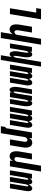

<svg xmlns="http://www.w3.org/2000/svg" viewBox="1755 -2530 990 4540"><g transform="rotate(-90 2250.0 -260.0)"><path d="M64 8Q47 8 33.5 -0.5Q20 -9 13 -23Q6 -37 3 -53Q0 -69 0 -85.5Q0 -102 1.5 -118.5Q3 -135 6 -152L67 -520H179L115 -133Q114 -126 113.5 -119Q113 -112 114 -105Q115 -98 118.5 -91.5Q122 -85 129 -85Q137 -85 141.5 -93Q146 -101 149.5 -108.5Q153 -116 155.5 -124Q158 -132 159.5 -139.5Q161 -147 163 -155Q165 -163 166 -171L224 -520H336L272 -133Q271 -126 270.5 -119Q270 -112 271 -105Q272 -98 275 -91.5Q278 -85 286 -85Q293 -85 298 -93Q303 -101 306.5 -108.5Q310 -116 312.5 -124Q315 -132 316.5 -139.5Q318 -147 320 -155Q322 -163 323 -171L381 -520H493L407 0H295L305 -61Q299 -48 291 -36Q283 -24 272 -13.5Q261 -3 247.5 2.5Q234 8 220 8Q204 8 190.5 -0.5Q177 -9 170 -22.5Q163 -36 160 -52Q157 -68 157 -84Q151 -68 143.5 -52.5Q136 -37 124 -23Q112 -9 96 -0.5Q80 8 64 8Z M464 215 586 -520H724L712 -450Q721 -466 733 -481Q745 -496 759.5 -507Q774 -518 791.5 -523Q809 -528 826 -528Q852 -528 875 -518Q898 -508 912.5 -489Q927 -470 934 -446.5Q941 -423 943 -398Q945 -373 943 -347Q941 -321 937 -295L888 0H750L802 -314Q804 -325 805 -335Q806 -345 805.5 -355.5Q805 -366 803.5 -376Q802 -386 797 -394.5Q792 -403 784 -408.5Q776 -414 765 -414Q752 -414 738.5 -408.5Q725 -403 716 -392.5Q707 -382 702 -369Q697 -356 694 -342L602 215Z M1147 8Q1121 8 1098.5 -2Q1076 -12 1061.5 -31Q1047 -50 1040 -73.5Q1033 -97 1030.5 -122Q1028 -147 1030.5 -173Q1033 -199 1037 -225L1086 -520H1224L1172 -206Q1170 -195 1169 -185Q1168 -175 1168 -164.5Q1168 -154 1170 -144Q1172 -134 1176.5 -125.5Q1181 -117 1189 -111.5Q1197 -106 1208 -106Q1221 -106 1234.5 -111.5Q1248 -117 1257.5 -127.5Q1267 -138 1272 -151Q1277 -164 1279 -178L1371 -735H1535L1517 -621H1491L1388 0H1250L1261 -70Q1253 -54 1241 -39Q1229 -24 1214 -13Q1199 -2 1181.5 3Q1164 8 1147 8Z M1564 8Q1547 8 1533.5 -0.5Q1520 -9 1513 -23Q1506 -37 1503 -53Q1500 -69 1500 -85.5Q1500 -102 1501.5 -118.5Q1503 -135 1506 -152L1567 -520H1679L1615 -133Q1614 -126 1613.5 -119Q1613 -112 1614 -105Q1615 -98 1618.5 -91.5Q1622 -85 1629 -85Q1637 -85 1641.5 -93Q1646 -101 1649.5 -108.5Q1653 -116 1655.5 -124Q1658 -132 1659.5 -139.5Q1661 -147 1663 -155Q1665 -163 1666 -171L1724 -520H1836L1772 -133Q1771 -126 1770.5 -119Q1770 -112 1771 -105Q1772 -98 1775 -91.5Q1778 -85 1786 -85Q1793 -85 1798 -93Q1803 -101 1806.5 -108.5Q1810 -116 1812.5 -124Q1815 -132 1816.5 -139.5Q1818 -147 1820 -155Q1822 -163 1823 -171L1881 -520H1993L1907 0H1795L1805 -61Q1799 -48 1791 -36Q1783 -24 1772 -13.5Q1761 -3 1747.5 2.5Q1734 8 1720 8Q1704 8 1690.5 -0.5Q1677 -9 1670 -22.5Q1663 -36 1660 -52Q1657 -68 1657 -84Q1651 -68 1643.5 -52.5Q1636 -37 1624 -23Q1612 -9 1596 -0.5Q1580 8 1564 8Z M2078 8Q2061 8 2047 -1Q2033 -10 2026 -24.5Q2019 -39 2015 -55Q2011 -71 2009.5 -87.5Q2008 -104 2008 -121Q2008 -138 2009 -155.5Q2010 -173 2012.5 -190Q2015 -207 2018 -225L2067 -520H2179L2127 -209Q2126 -204 2126 -198.5Q2126 -193 2125 -187.5Q2124 -182 2123 -177Q2122 -172 2121 -166.5Q2120 -161 2120 -155.5Q2120 -150 2119.5 -144.5Q2119 -139 2118.5 -133.5Q2118 -128 2118 -123Q2118 -118 2117.5 -112.5Q2117 -107 2118 -102Q2119 -97 2120.5 -91Q2122 -85 2127 -85Q2133 -85 2138 -90.5Q2143 -96 2146 -102Q2149 -108 2151.5 -114.5Q2154 -121 2156 -127Q2158 -133 2159.5 -139.5Q2161 -146 2162 -152.5Q2163 -159 2164.5 -165Q2166 -171 2167 -178L2224 -520H2336L2328 -471Q2333 -481 2339.5 -491Q2346 -501 2354 -509.5Q2362 -518 2373 -523Q2384 -528 2395 -528Q2412 -528 2426 -519Q2440 -510 2447 -495.5Q2454 -481 2458 -465Q2462 -449 2464 -432.5Q2466 -416 2466 -399Q2466 -382 2464.5 -364.5Q2463 -347 2461 -330Q2459 -313 2456 -295L2407 0H2295L2346 -311Q2347 -316 2347.5 -321.5Q2348 -327 2349 -332.5Q2350 -338 2350.5 -343Q2351 -348 2352 -353.5Q2353 -359 2353.5 -364.5Q2354 -370 2354.5 -375.5Q2355 -381 2355.5 -386.5Q2356 -392 2355.5 -397Q2355 -402 2355.5 -407.5Q2356 -413 2355.5 -418Q2355 -423 2353.5 -429Q2352 -435 2347 -435Q2341 -435 2336 -429.5Q2331 -424 2328 -418Q2325 -412 2322.5 -405.5Q2320 -399 2318 -393Q2316 -387 2314.5 -380.5Q2313 -374 2311.5 -367.5Q2310 -361 2308.5 -355Q2307 -349 2306 -342L2250 0H2138L2146 -49Q2140 -39 2134 -29Q2128 -19 2119.5 -10.5Q2111 -2 2100 3Q2089 8 2078 8Z M2564 8Q2547 8 2533.5 -0.5Q2520 -9 2513 -23Q2506 -37 2503 -53Q2500 -69 2500 -85.5Q2500 -102 2501.5 -118.5Q2503 -135 2506 -152L2567 -520H2679L2615 -133Q2614 -126 2613.5 -119Q2613 -112 2614 -105Q2615 -98 2618.5 -91.5Q2622 -85 2629 -85Q2637 -85 2641.5 -93Q2646 -101 2649.5 -108.5Q2653 -116 2655.5 -124Q2658 -132 2659.5 -139.5Q2661 -147 2663 -155Q2665 -163 2666 -171L2724 -520H2836L2772 -133Q2771 -126 2770.5 -119Q2770 -112 2771 -105Q2772 -98 2775 -91.5Q2778 -85 2786 -85Q2793 -85 2798 -93Q2803 -101 2806.5 -108.5Q2810 -116 2812.5 -124Q2815 -132 2816.5 -139.5Q2818 -147 2820 -155Q2822 -163 2823 -171L2881 -520H2993L2907 0H2795L2805 -61Q2799 -48 2791 -36Q2783 -24 2772 -13.5Q2761 -3 2747.5 2.5Q2734 8 2720 8Q2704 8 2690.5 -0.5Q2677 -9 2670 -22.5Q2663 -36 2660 -52Q2657 -68 2657 -84Q2651 -68 2643.5 -52.5Q2636 -37 2624 -23Q2612 -9 2596 -0.5Q2580 8 2564 8Z M2945 215 3102 -735H3214L3171 -471Q3176 -481 3182.5 -491Q3189 -501 3197 -509.5Q3205 -518 3216 -523Q3227 -528 3238 -528Q3255 -528 3269 -519Q3283 -510 3290.5 -495.5Q3298 -481 3301.5 -465Q3305 -449 3307 -432.5Q3309 -416 3309 -399Q3309 -382 3307.5 -364.5Q3306 -347 3304 -330Q3302 -313 3299 -295L3284 -209Q3283 -204 3282.5 -198.5Q3282 -193 3281.5 -187.5Q3281 -182 3280 -177Q3279 -172 3278 -166.5Q3277 -161 3277 -155.5Q3277 -150 3276.5 -144.5Q3276 -139 3275.5 -133.5Q3275 -128 3274.5 -123Q3274 -118 3274 -112.5Q3274 -107 3275 -102Q3276 -97 3277 -91Q3278 -85 3284 -85Q3290 -85 3295 -90.5Q3300 -96 3303 -102Q3306 -108 3308.5 -114.5Q3311 -121 3313 -127Q3315 -133 3316.5 -139.5Q3318 -146 3319 -152.5Q3320 -159 3321.5 -165Q3323 -171 3324 -178L3381 -520H3493L3407 0H3295L3303 -49Q3297 -39 3291 -29Q3285 -19 3276.5 -10.5Q3268 -2 3257 3Q3246 8 3235 8Q3218 8 3204 -1Q3190 -10 3182.5 -24.5Q3175 -39 3171.5 -55Q3168 -71 3166.5 -87.5Q3165 -104 3165 -121Q3165 -138 3166 -155.5Q3167 -173 3169.5 -190Q3172 -207 3175 -225L3189 -311Q3190 -316 3191 -321.5Q3192 -327 3192.5 -332.5Q3193 -338 3193.5 -343Q3194 -348 3195 -353.5Q3196 -359 3196.5 -364.5Q3197 -370 3197.5 -375.5Q3198 -381 3198.5 -386.5Q3199 -392 3199 -397Q3199 -402 3199 -407.5Q3199 -413 3198.5 -418Q3198 -423 3197 -429Q3196 -435 3190 -435Q3184 -435 3179 -429.5Q3174 -424 3171 -418Q3168 -412 3165.5 -405.5Q3163 -399 3161 -393Q3159 -387 3157.5 -380.5Q3156 -374 3154.5 -367.5Q3153 -361 3151.5 -355Q3150 -349 3149 -342L3057 215Z M3464 215 3621 -735H3759L3712 -450Q3721 -466 3733 -481Q3745 -496 3759.5 -507Q3774 -518 3791.5 -523Q3809 -528 3826 -528Q3852 -528 3875 -518Q3898 -508 3912.5 -489Q3927 -470 3934 -446.5Q3941 -423 3943 -398Q3945 -373 3943 -347Q3941 -321 3937 -295L3888 0H3750L3802 -314Q3804 -325 3805 -335Q3806 -345 3805.5 -355.5Q3805 -366 3803.5 -376Q3802 -386 3797 -394.5Q3792 -403 3784 -408.5Q3776 -414 3765 -414Q3752 -414 3738.5 -408.5Q3725 -403 3716 -392.5Q3707 -382 3702 -369Q3697 -356 3694 -342L3602 215Z M4064 215 4186 -520H4325L4222 101H4328L4309 215Z"/></g></svg>

Font: Iosevka Heavy Oblique
Style: Regular
Weight: 900
Italic angle: -9°
Monospace: yes
Designer: Belleve Invis
Foundry: Belleve Invis
Version: Version 32.5.0; ttfautohint (v1.8.4)